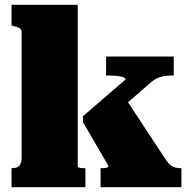

<svg xmlns="http://www.w3.org/2000/svg" viewBox="-20 -778 792 798"><path d="M734 0H398V-79H402Q409 -79 416 -79.5Q423 -80 427 -82.5Q431 -85 431 -88L325 -270V-295L502 -448Q502 -454 491 -457.5Q480 -461 464 -462.5Q448 -464 433 -464H421V-543H702V-464H691Q670 -464 653.5 -460Q637 -456 624 -448Q611 -440 597 -427L427 -278L489 -388L670 -113Q679 -99 689 -91.5Q699 -84 709.5 -81.5Q720 -79 732 -79H734ZM303 -758V-86Q303 -84 307.5 -82Q312 -80 318.5 -79.5Q325 -79 331 -79H335V0H28V-79H30Q43 -79 51.5 -83Q60 -87 65 -97Q70 -107 70 -125V-644Q70 -652 66.5 -656.5Q63 -661 55 -664Q47 -667 36 -670L28 -672V-758Z"/></svg>

Font: Roboto Serif Black
Style: Regular
Weight: 900
Designer: Greg Gazdowicz
Foundry: Commercial Type
Version: Version 1.008